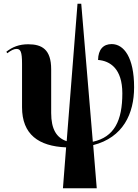

<svg xmlns="http://www.w3.org/2000/svg" viewBox="-20 -780 738 1028"><path d="M317 228H498L479 -3C639 -44 698 -171 698 -313C698 -473 643 -544 578 -544C533 -544 506 -515 505 -459C569 -454 635 -413 635 -280C635 -134 592 -46 477 -21L415 -760H395L337 -24C283 -42 254 -88 254 -175V-409C254 -516 204 -543 131 -543C83 -543 47 -529 14 -503L19 -495C40 -511 55 -518 68 -518C90 -518 98 -504 98 -438V-206C98 -60 187 3 334 9Z"/></svg>

Font: Noto Serif Display Condensed ExtraBold
Style: Regular
Weight: 800
Width: 3
Designer: Monotype Design Team
Foundry: Monotype Imaging Inc.
Version: Version 2.009